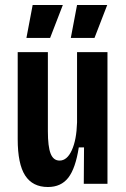

<svg xmlns="http://www.w3.org/2000/svg" viewBox="-20 -737 507 770"><path d="M172 13Q111 13 81 -33Q51 -79 51 -179V-528H172V-211Q172 -149 183 -121Q194 -93 219 -93Q249 -93 268 -134.5Q287 -176 289 -246V-528H411V0H316L317 -146H296Q283 -62 254 -24.5Q225 13 172 13ZM181 -585H86L111 -717H232ZM359 -585H264L289 -717H410Z"/></svg>

Font: Bricolage Grotesque 12pt Condensed SemiBold
Style: Regular
Weight: 600
Width: 3
Designer: Mathieu Triay
Foundry: Atelier Triay
Version: Version 1.001; ttfautohint (v1.8.4.7-5d5b);gftools[0.9.33.de